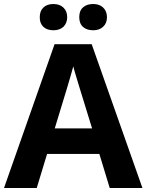

<svg xmlns="http://www.w3.org/2000/svg" viewBox="-20 -937 730 957"><path d="M252.9 -296.9H439Q350.6 -581.5 345.2 -606Q329.1 -543.9 252.9 -296.9ZM689.9 0H526.9L475.1 -169.9H214.8L163.1 0H0L252 -716.8H437ZM513.2 -851.6Q513.2 -821.3 494.1 -803.7Q475.6 -786.1 444.3 -786.1Q413.1 -786.1 394 -802.7Q375 -819.3 375 -851.6Q375 -883.8 394 -900.4Q413.1 -917 444.3 -917Q475.6 -917 494.1 -899.4Q512.7 -881.8 513.2 -851.6ZM296.4 -803.7Q277.3 -786.1 246.1 -786.1Q214.8 -786.1 196.3 -803.2Q177.7 -820.3 178.2 -851.6Q178.2 -882.8 196.3 -899.4Q214.4 -917 246.1 -917Q277.8 -917 296.4 -898.9Q314.9 -880.9 314.9 -851.6Q314.9 -822.3 296.4 -803.7Z"/></svg>

Font: OpenSansHebrew-Bold
Style: Bold
Weight: 700
Foundry: Ascender Corporation, Yanek Iontef
Version: Version 2.001;PS 002.001;hotconv 1.0.70;makeotf.lib2.5.58329